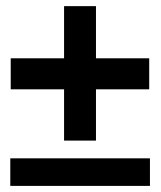

<svg xmlns="http://www.w3.org/2000/svg" viewBox="-20 -609 528 629"><path d="M189.9 -148.4V-316.4H15.1V-418H189.9V-588.9H294.4V-418H468.8V-316.4H294.4V-148.4ZM13.7 0V-90.3H471.2V0Z"/></svg>

Font: Comme
Style: Bold
Weight: 700
Version: Version 1.000;gftools[0.9.27]